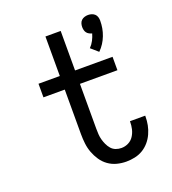

<svg xmlns="http://www.w3.org/2000/svg" viewBox="-140 -869 879 982"><g transform="rotate(-20 300.0 -378.0)"><path d="M441 -567 402 -601Q416 -615 425 -632.5Q434 -650 439 -668Q431 -670 423.5 -674Q416 -678 411 -684.5Q406 -691 404 -699.5Q402 -708 402 -716Q402 -726 405 -735.5Q408 -745 415 -751.5Q422 -758 431.5 -761Q441 -764 451 -764Q461 -764 470.5 -761Q480 -758 487 -751.5Q494 -745 497 -735.5Q500 -726 500 -716Q500 -695 496.5 -675Q493 -655 485.5 -635.5Q478 -616 467 -599Q456 -582 441 -567ZM380 8Q354 8 329 1.5Q304 -5 283 -20Q262 -35 247.5 -56.5Q233 -78 224 -102Q215 -126 212 -152Q209 -178 209 -203V-446H93V-520H209V-735H292V-520H496V-447H292V-203Q292 -188 293 -172.5Q294 -157 298 -142.5Q302 -128 308.5 -114Q315 -100 325 -88.5Q335 -77 349.5 -71.5Q364 -66 380 -66Q400 -66 418 -75Q436 -84 447 -101Q458 -118 462.5 -137.5Q467 -157 467 -177V-180H550V-176Q550 -152 545.5 -129Q541 -106 531 -84Q521 -62 505.5 -44Q490 -26 470 -14Q450 -2 426.5 3Q403 8 380 8Z"/></g></svg>

Font: Iosevka Extended
Style: Regular
Weight: 400
Width: 7
Monospace: yes
Designer: Belleve Invis
Foundry: Belleve Invis
Version: Version 32.5.0; ttfautohint (v1.8.4)